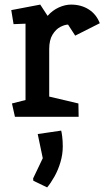

<svg xmlns="http://www.w3.org/2000/svg" viewBox="-20 -508 455 835"><path d="M45 0 32 -58 91 -73V-405L39 -403L29 -464L155 -488L187 -439Q208 -463 235.5 -475.5Q263 -488 289 -488Q333 -488 366 -467Q399 -446 414 -407L307 -353L276 -401Q262 -401 242.5 -391Q223 -381 208.5 -357.5Q194 -334 194 -294V-88L321 -58L322 0ZM125 278 124 268 166 180 144 75 246 60Q248 66 250.5 85.5Q253 105 253 129Q253 163 243 197Q233 231 217 259.5Q201 288 185 307Z"/></svg>

Font: Kreon Medium
Style: Regular
Weight: 500
Version: Version 2.002